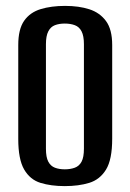

<svg xmlns="http://www.w3.org/2000/svg" viewBox="-20 -620 443 652"><path d="M200 12Q153 12 117.5 1Q82 -10 62 -44.5Q42 -79 42 -148V-467Q42 -521 62 -549.5Q82 -578 118 -589Q154 -600 201 -600Q248 -600 283.5 -588.5Q319 -577 340 -548.5Q361 -520 361 -467V-149Q361 -78 340 -44Q319 -10 283 1Q247 12 200 12ZM200 -45Q219 -45 234 -50.5Q249 -56 257 -71Q265 -86 265 -115V-470Q265 -498 257 -513.5Q249 -529 234 -534.5Q219 -540 200 -540Q181 -540 166.5 -534.5Q152 -529 144 -513.5Q136 -498 136 -470V-115Q136 -86 144 -71Q152 -56 166.5 -50.5Q181 -45 200 -45Z"/></svg>

Font: Alumni Sans SemiBold
Style: Regular
Weight: 600
Designer: Robert E. Leuschke
Foundry: Robert E. Leuschke
Version: Version 1.018